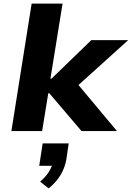

<svg xmlns="http://www.w3.org/2000/svg" viewBox="-20 -725 729 1062"><path d="M43 0 155 -705H326L259 -290H265L485 -503H689L390 -233L393 -280L627 0H431L253 -209H247L213 0ZM249 317 202 280Q234 252 251.5 223.5Q269 195 272 171L297 192H197L216 68H360L347 157Q339 203 315 243Q291 283 249 317Z"/></svg>

Font: Nunito Sans 7pt SemiExpanded ExtraBold
Style: Italic
Weight: 800
Width: 6
Italic angle: -9°
Designer: Vernon Adams
Foundry: Vernon Adams
Version: Version 3.101;gftools[0.9.27]